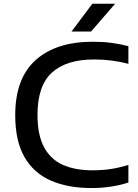

<svg xmlns="http://www.w3.org/2000/svg" viewBox="-20 -966 716 996"><path d="M454 9.5Q332.5 9.5 243.8 -29.2Q155 -68 107 -151.2Q59 -234.5 59 -368.5Q59 -559.5 165 -654.5Q271 -749.5 461.5 -749.5Q512.5 -749.5 557 -743.8Q601.5 -738 646 -726.5V-635Q604 -646 559.5 -651.8Q515 -657.5 468 -657.5Q324.5 -657.5 249.5 -589.5Q174.5 -521.5 174.5 -370.5Q174.5 -266 208.5 -202.5Q242.5 -139 306.2 -110.8Q370 -82.5 460 -82.5Q508.5 -82.5 553 -89Q597.5 -95.5 646 -110.5V-19Q558 9.5 454 9.5ZM351 -802.5 459 -946.5H577L452.5 -802.5Z"/></svg>

Font: Encode Sans Expanded Medium
Style: Regular
Weight: 500
Width: 7
Designer: Multiple Designers
Foundry: Impallari Type
Version: Version 3.000; ttfautohint (v1.8.3) -l 8 -r 50 -G 200 -x 14 